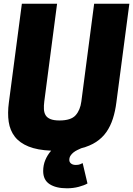

<svg xmlns="http://www.w3.org/2000/svg" viewBox="-20 -800 718 1036"><path d="M418 0Q409 4 397.5 9.5Q386 15 376.5 22.5Q367 30 360.5 40Q354 50 354 63Q354 75 363.5 82.5Q373 90 389 90Q403 90 412 86.5Q421 83 426 80L452 190Q435 200 405 208Q375 216 341 216Q282 216 247.5 193.5Q213 171 213 123Q213 91 224.5 63.5Q236 36 256 13Q182 10 134 -9.5Q86 -29 60 -62.5Q34 -96 27 -142.5Q20 -189 28 -248L98 -780H288L219 -253Q216 -230 217 -211Q218 -192 226 -178.5Q234 -165 252 -157.5Q270 -150 301 -150Q363 -150 388 -178Q413 -206 419 -253L488 -780H678L608 -248Q602 -200 589 -159.5Q576 -119 554 -87.5Q532 -56 498.5 -34Q465 -12 418 0Z"/></svg>

Font: Tanohe Sans Black
Style: Italic
Weight: 900
Designer: Village Type and Design LLC & Cristiano Sobral
Foundry: Cooper Hewitt Smithsonian Design Museum
Version: Version 1.00;January 12, 2020;FontCreator 12.0.0.2547 64-bit